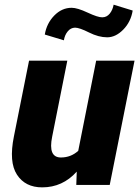

<svg xmlns="http://www.w3.org/2000/svg" viewBox="-20 -786 592 816"><path d="M306.2 -56.6Q246.1 10.3 159.2 10.3Q87.4 10.3 52.2 -43.5Q17.1 -97.2 39.1 -206.1L103.5 -528.3H266.1L201.7 -205.1Q183.6 -116.7 238.8 -116.7Q281.2 -116.7 312.5 -145L388.7 -528.3H551.8L446.3 0H304.2ZM298.8 -668.5Q280.3 -668 267.6 -652.3Q254.9 -636.7 251.5 -614.7L170.4 -639.2Q178.2 -686.5 210.4 -719.7Q242.7 -752.9 284.7 -752.9Q308.6 -752.9 352.5 -732.4Q396.5 -711.9 414.6 -712.4Q433.6 -712.4 446.3 -728Q459 -743.7 462.9 -766.1L543.9 -741.2Q536.1 -692.9 503.9 -660.2Q471.7 -627.4 435.5 -627.4Q399.4 -627.4 358.4 -647.9Q317.4 -668.5 298.8 -668.5Z"/></svg>

Font: Roboto-BlackItalic
Style: Italic
Weight: 900
Italic angle: -12°
Designer: Google
Version: Version 1.100141; 2013